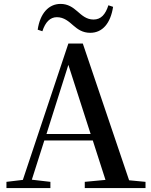

<svg xmlns="http://www.w3.org/2000/svg" viewBox="-20 -963 775 983"><path d="M173 -811 197 -803C212 -850 237 -875 271 -875C308 -875 332 -853 356 -832C378 -813 403 -795 442 -795C505 -795 546 -844 559 -928L535 -936C520 -889 497 -863 459 -863C423 -863 400 -884 376 -905C353 -925 328 -943 290 -943C229 -943 185 -894 173 -811ZM330 -631 444 -277H218ZM414 0H725V-32L641 -40L404 -740H330L97 -42L13 -32V0H238V-32L143 -43L207 -244H455L520 -42L414 -32Z"/></svg>

Font: GenKiMin2 TW SB
Style: Regular
Weight: 600
Version: Version 2.100;PS 2.1;hotconv 16.6.51;makeotf.lib2.5.65220 DE